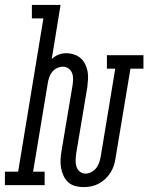

<svg xmlns="http://www.w3.org/2000/svg" viewBox="-65 -755 605 783"><path d="M275 8Q258 8 241.5 3.5Q225 -1 213 -12Q201 -23 194 -38.5Q187 -54 184 -70.5Q181 -87 182 -104.5Q183 -122 186 -140L231 -408Q233 -421 233 -434Q233 -447 228.5 -458Q224 -469 214 -476Q204 -483 192 -483Q180 -483 168 -477.5Q156 -472 148 -462Q140 -452 136 -440.5Q132 -429 130 -417L70 -55H117V0H-45V-55H9L112 -680H65V-735H182L146 -514Q158 -526 173.5 -532Q189 -538 205 -538Q221 -538 236.5 -533Q252 -528 263.5 -518Q275 -508 282 -494Q289 -480 292 -464.5Q295 -449 294 -432.5Q293 -416 291 -399L246 -131Q244 -117 243.5 -103Q243 -89 246.5 -76.5Q250 -64 260 -55.5Q270 -47 284 -47Q296 -47 308 -53.5Q320 -60 328 -70.5Q336 -81 340 -93.5Q344 -106 346 -118L405 -475H371V-530H520V-475H467L406 -109Q404 -94 399 -79Q394 -64 385 -50Q376 -36 363.5 -24.5Q351 -13 336.5 -5.5Q322 2 306.5 5Q291 8 275 8Z"/></svg>

Font: Iosevka Slab Light Oblique
Style: Regular
Weight: 300
Italic angle: -9°
Monospace: yes
Designer: Belleve Invis
Foundry: Belleve Invis
Version: Version 11.1.1; ttfautohint (v1.8.3)